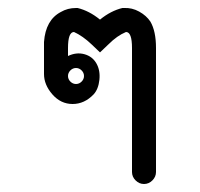

<svg xmlns="http://www.w3.org/2000/svg" viewBox="-20 -460 500 480"><path d="M184 -284Q178 -290 170 -290Q162 -290 156 -284Q150 -278 150 -270Q150 -262 156 -256Q162 -250 170 -250Q178 -250 184 -256Q190 -262 190 -270Q190 -278 184 -284ZM165 -380Q150 -380 150 -340V-320Q171 -330 191 -324.5Q211 -319 221 -301.5Q231 -284 228.5 -260.5Q226 -237 214 -224Q191 -200 161.5 -200Q132 -200 111 -224Q90 -248 90 -275V-355Q94 -410 132 -430Q149 -440 170 -440H174Q203 -433 230 -411Q257 -433 286 -440H290Q310 -441 328 -431Q346 -421 356 -406Q370 -382 370 -340V-30Q370 -18 361 -9Q352 0 340 0Q328 0 319 -9Q310 -18 310 -30V-340Q310 -380 295 -380Q273 -371 251 -349L230 -329L209 -349Q187 -370 165 -380Z"/></svg>

Font: SOV_Station
Style: Book
Weight: 400
Version: Version 1.00